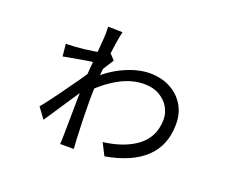

<svg xmlns="http://www.w3.org/2000/svg" viewBox="-112 -821 1225 1035"><g transform="rotate(20 500.0 -303.5)"><path d="M797 -278Q797 -311 779 -344Q761 -377 724 -399Q687 -421 635 -421Q564 -421 493 -382Q422 -343 358 -276V-352Q422 -416 499.5 -451Q577 -486 644 -486Q709 -486 760 -459.5Q811 -433 840 -385.5Q869 -338 869 -276Q869 -154 791.5 -80.5Q714 -7 565 19L530 -50Q654 -66 725.5 -122.5Q797 -179 797 -278ZM346 -607 345 -645 428 -643Q414 -587 400.5 -462Q387 -337 387 -240Q387 -130 393 -11L395 14Q395 31 396 38H318Q320 14 320 -9Q322 -113 322 -149Q322 -173 323 -232Q324 -291 326 -346Q330 -407 337 -479L345 -585Q346 -591 346 -607ZM169 -410 162 -480Q179 -480 211 -482Q262 -485 320.5 -494.5Q379 -504 408 -513L436 -483L409 -441Q385 -404 381 -397L354 -302L189 -54L144 -115Q168 -142 225 -221Q321 -353 340 -387L342 -420L351 -440Q307 -436 169 -410Z"/></g></svg>

Font: Merged Yaku Han JP
Style: Regular
Weight: 400
Designer: Ryoko NISHIZUKA 西塚涼子 (kana, bopomofo & ideographs); Paul D. Hunt (Latin, Greek & Cyrillic); Sandoll Communications 산돌커뮤니
Foundry: Adobe
Version: Version 2.004